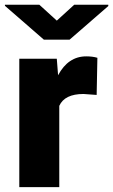

<svg xmlns="http://www.w3.org/2000/svg" viewBox="-32 -770 465 790"><path d="M365.7 -379.4 311.5 -383.3Q233.9 -383.3 211.9 -334.5V0H47.4V-528.3H201.7L207 -460.4Q248.5 -538.1 322.8 -538.1Q349.1 -538.1 368.7 -532.2ZM201.7 -685.1 273.4 -750.5H413.6V-745.1L254.4 -606.9H148.4L-11.7 -746.1V-750.5H129.9Z"/></svg>

Font: Sadagaat-English
Style: Regular
Weight: 900
Designer: Ahmed alsheikh
Foundry: Ahmed alsheikh Design
Version: Version 2.137;January 17, 2018;FontCreator 11.0.0.2408 64-bi